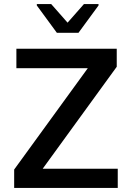

<svg xmlns="http://www.w3.org/2000/svg" viewBox="-20 -929 650 949"><path d="M162 -902 261 -767H368L467 -902V-909H395L314 -817L233 -909H162ZM50 -91V0H562V-95H191L557 -599V-688H61V-592H414Z"/></svg>

Font: Saira UNSAM Medium
Style: Regular
Weight: 500
Designer: Hector Gatti with collaboration of the Omnibus-Type team
Foundry: Omnibus-Type
Version: Version 0.072;PS 000.072;hotconv 1.0.88;makeotf.lib2.5.64775